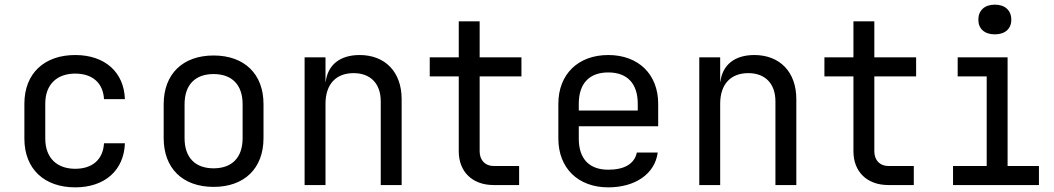

<svg xmlns="http://www.w3.org/2000/svg" viewBox="-20 -797 4540 827"><path d="M304 10C431 10 514 -63 518 -180H428C424 -110 378 -70 304 -70C225 -70 175 -117 175 -200V-351C175 -433 225 -480 304 -480C378 -480 424 -440 428 -370H518C514 -487 431 -560 304 -560C171 -560 85 -481 85 -350V-200C85 -69 171 10 304 10Z M900 8C1033 8 1115 -72 1115 -202V-349C1115 -478 1033 -558 900 -558C767 -558 685 -478 685 -348V-202C685 -72 767 8 900 8ZM900 -72C822 -72 775 -117 775 -202V-348C775 -433 822 -478 900 -478C978 -478 1025 -433 1025 -348V-202C1025 -117 978 -72 900 -72Z M1529 -560C1445 -560 1392 -518 1383 -445H1382V-550H1292V0H1382V-350C1382 -435 1428 -482 1503 -482C1575 -482 1620 -438 1620 -360V0H1710V-370C1710 -487 1639 -560 1529 -560Z M2216 0V-82H2106C2070 -82 2046 -107 2046 -145V-468H2226V-550H2046V-705H1956V-550H1831V-468H1956V-145C1956 -57 2015 0 2106 0Z M2815 -350C2815 -477 2730 -560 2600 -560C2470 -560 2385 -477 2385 -350V-200C2385 -73 2470 10 2600 10C2716 10 2801 -48 2813 -140H2723C2713 -91 2669 -66 2600 -66C2518 -66 2473 -113 2473 -200V-253H2815ZM2473 -350C2473 -437 2518 -485 2600 -485C2682 -485 2727 -437 2727 -350V-321H2473Z M3229 -560C3145 -560 3092 -518 3083 -445H3082V-550H2992V0H3082V-350C3082 -435 3128 -482 3203 -482C3275 -482 3320 -438 3320 -360V0H3410V-370C3410 -487 3339 -560 3229 -560Z M3916 0V-82H3806C3770 -82 3746 -107 3746 -145V-468H3926V-550H3746V-705H3656V-550H3531V-468H3656V-145C3656 -57 3715 0 3806 0Z M4265 -649C4309 -649 4336 -673 4336 -712C4336 -752 4309 -777 4265 -777C4221 -777 4194 -752 4194 -712C4194 -673 4221 -649 4265 -649ZM4455 0V-82H4320V-550H4105V-468H4230V-82H4085V0Z"/></svg>

Font: Tekne LDO
Style: Regular
Weight: 400
Monospace: yes
Designer: Alessio Laiso, Mario Rullo, Paolo Rosset
Foundry: Alessio Laiso
Version: Version 1.000;hotconv 1.0.109;makeotfexe 2.5.65596